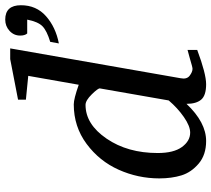

<svg xmlns="http://www.w3.org/2000/svg" viewBox="-57 -739 808 734"><g transform="rotate(-90 347.0 -372.0)"><path d="M529 -737 415 -86Q410 -62 424.5 -51Q439 -40 451 -40Q457 -40 490 -50L523 -59V-22Q432 12 392 12Q349 12 333 -7Q317 -26 317 -63Q246 12 175 12Q122 12 88.5 -16.5Q55 -45 43.5 -82.5Q32 -120 32 -167Q32 -248 65 -322Q98 -396 164 -445Q230 -494 315 -494Q336 -494 390 -475L424 -668L333 -677V-707L488 -737ZM376 -394Q377 -401 353.5 -425Q330 -449 313 -449Q239 -449 184 -368.5Q129 -288 129 -173Q129 -112 152 -80.5Q175 -49 207 -49Q232 -49 266.5 -73Q301 -97 330 -131ZM694 -696Q694 -637 652 -600Q610 -563 548 -551L554 -584Q597 -597 614 -614Q631 -631 639 -672H586Q578 -681 578 -699Q578 -723 596 -739.5Q614 -756 639 -756Q694 -756 694 -696Z"/></g></svg>

Font: Veleka
Style: Italic
Weight: 400
Italic angle: -12°
Designer: Stefan Peev, Context Ltd, 2016; SIL International, 1997-2014.
Foundry: Stefan Peev, Context Ltd, 2016
Version: Version 1.000